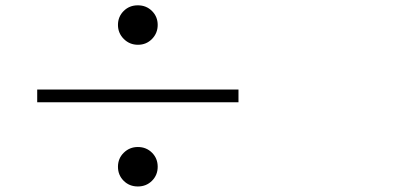

<svg xmlns="http://www.w3.org/2000/svg" viewBox="-20 -713 1540 708"><path d="M488.3 -170.9Q519.5 -170.9 540.5 -149.9Q561.5 -128.9 561.5 -98.1Q561.5 -67.4 540.5 -46.4Q519.5 -25.4 488.3 -25.4Q457 -25.4 436 -46.4Q415 -67.4 415 -98.1Q415 -128.9 436.5 -149.9Q458 -170.9 488.3 -170.9ZM117.2 -335.9V-382.8H859.4V-335.9ZM488.3 -693.4Q519.5 -693.4 540.5 -672.4Q561.5 -651.4 561.5 -621.1Q561.5 -590.8 540.5 -569.3Q519.5 -547.9 488.8 -547.9Q458 -547.9 436.5 -569.3Q415 -590.8 415 -621.1Q415 -651.4 436 -672.4Q457 -693.4 488.3 -693.4Z"/></svg>

Font: Bpmf GenYo Min B
Style: B
Weight: 700
Foundry: But Ko
Version: Version 1.320